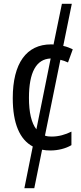

<svg xmlns="http://www.w3.org/2000/svg" viewBox="-20 -780 427 1008"><path d="M245 10C284 10 325 0 355 -18V-89C323 -73 288 -63 251 -63C238 -63 227 -64 216 -68L297 -466C311 -463 324 -458 337 -452L362 -521C348 -528 331 -535 312 -539L357 -760H305L261 -546C257 -547 252 -547 248 -547C119 -547 47 -448 47 -265C47 -131 84 -47 152 -11L108 208H160L201 6C215 9 229 10 245 10ZM132 -266C132 -400 170 -470 246 -473L171 -101C145 -134 132 -190 132 -266Z"/></svg>

Font: Noto Sans Condensed
Style: Regular
Weight: 400
Width: 3
Designer: Monotype Design Team
Foundry: Monotype Imaging Inc.
Version: Version 2.013